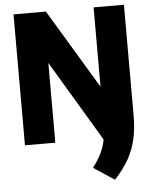

<svg xmlns="http://www.w3.org/2000/svg" viewBox="-63 -792 859 1081"><g transform="rotate(-5 366.5 -251.5)"><path d="M542.5 237 425 159.5Q454.5 121 472.5 84.5Q490.5 48 498.5 6L226 -450.5V0H54.5V-740H237.5L507 -291.5V-740H678.5V-114Q678.5 -42 665.5 17.2Q652.5 76.5 622.8 129.8Q593 183 542.5 237Z"/></g></svg>

Font: Encode Sans SemiCondensed SemiCondensed ExtraBold
Style: Regular
Weight: 800
Width: 4
Designer: Multiple Designers
Foundry: Impallari Type
Version: Version 3.000; ttfautohint (v1.8.3) -l 8 -r 50 -G 200 -x 14 